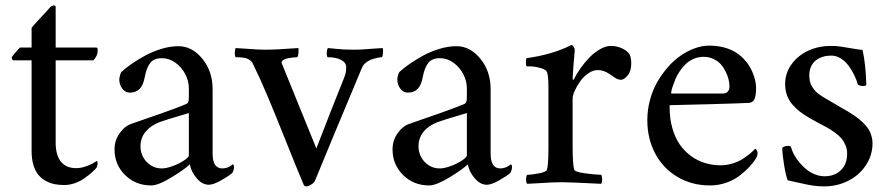

<svg xmlns="http://www.w3.org/2000/svg" viewBox="-20 -661 3219 694"><path d="M22.5 -453.1Q22.5 -456.1 35.2 -470.5Q47.9 -484.9 52.2 -489.3H94.2V-560.5Q103 -571.3 120.1 -589.8Q137.2 -608.4 149.7 -621.8Q162.1 -635.3 163.1 -636.7Q166 -639.6 170.4 -640.6Q173.3 -641.6 175.3 -641.1Q176.8 -640.6 177.7 -640.6Q180.7 -639.6 181.2 -637.7V-489.3H327.1Q329.6 -489.3 330.8 -488.5Q332 -487.8 332.5 -485.6Q333 -483.4 333 -481.9Q333 -480.5 333 -477.1Q333 -459 317.4 -442.9H181.2V-146Q181.2 -100.6 200 -76.9Q218.8 -53.2 255.9 -53.2Q271.5 -53.2 288.6 -59.1Q305.7 -64.9 314.5 -69.8Q323.2 -74.7 329.6 -79.1Q333 -77.6 333 -71.3Q333 -68.4 332 -64.5Q331.1 -60.5 330.1 -57.9Q329.1 -55.2 328.6 -54.2Q320.8 -45.4 310.8 -36.6Q300.8 -27.8 285.4 -16.8Q270 -5.9 250.7 1Q231.4 7.8 211.9 7.8Q193.4 7.8 177.2 4.6Q161.1 1.5 145.5 -7.1Q129.9 -15.6 118.7 -29.1Q107.4 -42.5 100.8 -64.5Q94.2 -86.4 94.2 -114.3V-442.9H28.3Q25.9 -442.9 24.2 -446.5Q22.5 -450.2 22.5 -453.1Z M394 -121.1Q394 -153.3 411.9 -178.7Q429.7 -204.1 450.7 -211.9Q468.8 -218.3 502.9 -230.2Q537.1 -242.2 562 -250.7Q586.9 -259.3 612.1 -268.8Q637.2 -278.3 648.9 -283.2Q653.3 -285.2 655.8 -286.6Q658.2 -288.1 659.9 -291.3Q661.6 -294.4 662.1 -299.1Q662.6 -303.7 662.6 -311.5V-342.3Q662.6 -367.7 649.9 -392.6Q637.2 -417.5 614.5 -434.1Q591.8 -450.7 564.9 -450.7Q536.6 -450.7 522.9 -433.3Q509.3 -416 502.9 -380.9Q497.6 -352.5 484.4 -339.4Q471.2 -326.2 449.7 -326.2Q432.6 -326.2 421.9 -340.8Q411.1 -355.5 411.1 -374Q411.1 -376.5 412.1 -381.6Q413.1 -386.7 415 -392.6Q417 -398.4 418.9 -400.9Q433.6 -414.6 454.8 -429.4Q476.1 -444.3 503.7 -459.5Q531.2 -474.6 563.5 -484.4Q595.7 -494.1 625 -494.1Q674.3 -494.1 711.4 -448.7Q748.5 -403.3 748.5 -338.9V-105.5Q748.5 -52.2 783.7 -52.2Q788.6 -52.2 793.5 -53.2Q798.3 -54.2 801.8 -55.4Q805.2 -56.6 808.8 -58.6Q812.5 -60.5 814.5 -62Q816.4 -63.5 818.6 -64.9Q820.8 -66.4 820.8 -66.9Q825.7 -66.9 825.7 -57.6Q825.7 -45.9 819.8 -36.1Q806.6 -24.4 778.8 -8.8Q751 6.8 734.9 6.8Q711.4 6.8 691.4 -16.1Q671.4 -39.1 666 -66.9Q649.4 -50.3 600.8 -20.5Q552.2 9.3 526.4 9.3Q470.2 9.3 432.1 -28.3Q394 -65.9 394 -121.1ZM487.8 -131.3Q487.8 -110.8 497.8 -92.5Q507.8 -74.2 525.4 -63.2Q543 -52.2 564 -52.2Q578.1 -52.2 595.9 -57.9Q613.8 -63.5 628.2 -71Q642.6 -78.6 652.6 -86.4Q662.6 -94.2 662.6 -98.6V-252.4Q574.7 -226.6 557.1 -219.7Q524.9 -207.5 506.3 -185.1Q487.8 -162.6 487.8 -131.3Z M828.6 -469.7Q828.6 -478 831.5 -487.3Q848.1 -486.3 869.1 -484.9Q890.1 -483.4 907 -482.4Q923.8 -481.4 944.8 -481.4Q963.9 -481.4 981 -482.4Q998 -483.4 1020 -484.9Q1042 -486.3 1058.1 -487.3Q1060.1 -481.9 1058.6 -468Q1057.1 -454.1 1053.2 -454.1Q1048.8 -454.1 1041.3 -453.4Q1033.7 -452.6 1022.9 -450.9Q1012.2 -449.2 1005.1 -445.1Q998 -440.9 998 -435.1Q998 -432.6 999 -430.7L1123.5 -124.5Q1181.6 -275.4 1224.6 -381.8Q1231.4 -397.9 1231.4 -418Q1231.4 -434.6 1213.1 -444.3Q1194.8 -454.1 1165.5 -454.1Q1161.1 -454.1 1161.1 -468.5Q1161.1 -482.9 1165.5 -487.3Q1177.2 -486.3 1192.9 -484.6Q1208.5 -482.9 1222.7 -482.2Q1236.8 -481.4 1257.3 -481.4Q1276.4 -481.4 1291.7 -482.4Q1307.1 -483.4 1326.4 -484.9Q1345.7 -486.3 1362.8 -487.3Q1364.7 -483.9 1364.7 -476.6Q1364.7 -472.7 1364.3 -467.8Q1362.8 -454.1 1359.4 -454.1Q1354.5 -454.1 1345.9 -452.4Q1337.4 -450.7 1325.7 -447Q1314 -443.4 1303.2 -435.1Q1292.5 -426.8 1288.1 -415.5Q1167 -126.5 1118.2 -6.8Q1116.2 -2.4 1110.4 2.2Q1104.5 6.8 1098.1 9.8Q1091.8 12.7 1088.4 12.7Q1080.6 12.7 1078.1 7.8Q1051.8 -54.7 1014.9 -147.2Q978 -239.7 949.7 -307.4Q921.4 -375 893.6 -431.6Q890.6 -438.5 883.8 -443.1Q877 -447.8 871.1 -450Q865.2 -452.1 855.5 -453.1Q845.7 -454.1 842.5 -454.1Q839.4 -454.1 831.5 -454.1Q828.6 -460 828.6 -469.7Z M1398.9 -121.1Q1398.9 -153.3 1416.7 -178.7Q1434.6 -204.1 1455.6 -211.9Q1473.6 -218.3 1507.8 -230.2Q1542 -242.2 1566.9 -250.7Q1591.8 -259.3 1616.9 -268.8Q1642.1 -278.3 1653.8 -283.2Q1658.2 -285.2 1660.6 -286.6Q1663.1 -288.1 1664.8 -291.3Q1666.5 -294.4 1667 -299.1Q1667.5 -303.7 1667.5 -311.5V-342.3Q1667.5 -367.7 1654.8 -392.6Q1642.1 -417.5 1619.4 -434.1Q1596.7 -450.7 1569.8 -450.7Q1541.5 -450.7 1527.8 -433.3Q1514.2 -416 1507.8 -380.9Q1502.4 -352.5 1489.3 -339.4Q1476.1 -326.2 1454.6 -326.2Q1437.5 -326.2 1426.8 -340.8Q1416 -355.5 1416 -374Q1416 -376.5 1417 -381.6Q1418 -386.7 1419.9 -392.6Q1421.9 -398.4 1423.8 -400.9Q1438.5 -414.6 1459.7 -429.4Q1481 -444.3 1508.5 -459.5Q1536.1 -474.6 1568.4 -484.4Q1600.6 -494.1 1629.9 -494.1Q1679.2 -494.1 1716.3 -448.7Q1753.4 -403.3 1753.4 -338.9V-105.5Q1753.4 -52.2 1788.6 -52.2Q1793.5 -52.2 1798.3 -53.2Q1803.2 -54.2 1806.6 -55.4Q1810.1 -56.6 1813.7 -58.6Q1817.4 -60.5 1819.3 -62Q1821.3 -63.5 1823.5 -64.9Q1825.7 -66.4 1825.7 -66.9Q1830.6 -66.9 1830.6 -57.6Q1830.6 -45.9 1824.7 -36.1Q1811.5 -24.4 1783.7 -8.8Q1755.9 6.8 1739.7 6.8Q1716.3 6.8 1696.3 -16.1Q1676.3 -39.1 1670.9 -66.9Q1654.3 -50.3 1605.7 -20.5Q1557.1 9.3 1531.2 9.3Q1475.1 9.3 1437 -28.3Q1398.9 -65.9 1398.9 -121.1ZM1492.7 -131.3Q1492.7 -110.8 1502.7 -92.5Q1512.7 -74.2 1530.3 -63.2Q1547.9 -52.2 1568.8 -52.2Q1583 -52.2 1600.8 -57.9Q1618.7 -63.5 1633.1 -71Q1647.5 -78.6 1657.5 -86.4Q1667.5 -94.2 1667.5 -98.6V-252.4Q1579.6 -226.6 1562 -219.7Q1529.8 -207.5 1511.2 -185.1Q1492.7 -162.6 1492.7 -131.3Z M1880.9 -434.6Q1880.9 -436 1880.9 -438Q1880.9 -446.8 1883.3 -450.7Q1980 -464.4 2045.4 -498.5Q2049.3 -498.5 2053.5 -491.7Q2057.6 -484.9 2057.6 -480.5Q2056.6 -473.6 2053.2 -429.2Q2049.8 -384.8 2049.8 -376Q2049.8 -373 2051.5 -372.8Q2053.2 -372.6 2054.2 -374Q2063 -392.6 2077.6 -413.3Q2092.3 -434.1 2110.1 -452.6Q2127.9 -471.2 2148.9 -483.2Q2169.9 -495.1 2188 -495.1Q2210 -495.1 2229.7 -485.6Q2249.5 -476.1 2256.8 -462.4Q2261.7 -448.7 2261.7 -431.6Q2261.7 -403.8 2248.8 -388.2Q2235.8 -372.6 2224.1 -372.6Q2218.8 -372.6 2212.6 -375Q2206.5 -377.4 2202.4 -380.4Q2198.2 -383.3 2191.7 -387.7Q2185.1 -392.1 2182.1 -394Q2162.1 -407.7 2140.6 -407.7Q2123 -407.7 2105.7 -395.5Q2088.4 -383.3 2076.7 -366.5Q2064.9 -349.6 2057.4 -332.8Q2049.8 -315.9 2049.8 -305.7V-131.3Q2049.8 -65.9 2055.7 -47.4Q2057.6 -39.6 2095.5 -34.4Q2133.3 -29.3 2152.8 -29.3Q2156.2 -24.9 2156.5 -12.9Q2156.7 -1 2152.8 3.4Q2036.6 -2.4 2012.2 -2.4Q1992.7 -2.4 1972.9 -1.5Q1953.1 -0.5 1926.5 1.2Q1899.9 2.9 1885.7 3.4Q1881.3 -1 1881.6 -12.9Q1881.8 -24.9 1885.7 -29.3Q1901.9 -29.3 1928.2 -34.4Q1954.6 -39.6 1957 -47.4Q1962.4 -65.9 1962.4 -131.3V-342.3Q1962.4 -387.2 1957 -400.9Q1953.1 -409.7 1935.1 -414.8Q1917 -419.9 1904.8 -420.7Q1892.6 -421.4 1883.3 -421.4Q1881.3 -422.9 1880.9 -434.6Z M2319.8 -226.6Q2319.8 -263.7 2329.3 -299.3Q2338.9 -335 2355.5 -364Q2372.1 -393.1 2394 -418.2Q2416 -443.4 2440.7 -460.2Q2465.3 -477.1 2491.7 -486.6Q2518.1 -496.1 2543 -496.1Q2570.8 -496.1 2595 -490Q2619.1 -483.9 2636.2 -473.6Q2653.3 -463.4 2666.7 -449.7Q2680.2 -436 2688.7 -421.9Q2697.3 -407.7 2702.9 -392.6Q2708.5 -377.4 2710.7 -365Q2712.9 -352.5 2712.9 -342.3Q2712.9 -315.9 2707 -302.7Q2701.2 -289.6 2685.5 -289.1Q2662.6 -287.6 2538.8 -284.2Q2415 -280.8 2400.4 -280.8V-272.9Q2400.4 -232.4 2410.2 -198Q2419.9 -163.6 2437 -138.9Q2454.1 -114.3 2477.5 -97.2Q2501 -80.1 2528.1 -71.8Q2555.2 -63.5 2585 -63.5Q2606.4 -63.5 2627.9 -70.1Q2649.4 -76.7 2665.5 -87.2Q2681.6 -97.7 2692.1 -106.7Q2702.6 -115.7 2709.5 -123.5Q2710 -123.5 2712.2 -121.6Q2714.4 -119.6 2716.3 -115.7Q2718.3 -111.8 2718.3 -107.4Q2718.3 -98.6 2711.9 -87.4Q2702.6 -72.8 2689 -58.1Q2675.3 -43.5 2655 -27.3Q2634.8 -11.2 2606.2 -1Q2577.6 9.3 2546.4 9.3Q2480.5 9.3 2428.5 -21.7Q2376.5 -52.7 2348.1 -106.4Q2319.8 -160.2 2319.8 -226.6ZM2405.8 -322.8H2590.3Q2616.7 -322.8 2616.7 -349.1Q2616.7 -359.4 2613.8 -372.6Q2610.8 -385.7 2603.8 -400.6Q2596.7 -415.5 2586.4 -427.5Q2576.2 -439.5 2559.8 -447.5Q2543.5 -455.6 2523.4 -455.6Q2504.4 -455.6 2487.3 -448.2Q2470.2 -440.9 2458.3 -429.2Q2446.3 -417.5 2436.8 -403.3Q2427.2 -389.2 2421.4 -375Q2415.5 -360.8 2411.6 -349.1Q2407.7 -337.4 2406.5 -330.1Q2405.3 -322.8 2405.8 -322.8Z M2807.6 -127Q2816.9 -133.8 2828.1 -133.8Q2835 -133.8 2838.4 -131.3Q2842.3 -116.7 2850.3 -101.8Q2858.4 -86.9 2870.1 -73Q2881.8 -59.1 2895.5 -48.1Q2909.2 -37.1 2926.3 -30.5Q2943.4 -23.9 2960.4 -23.9Q2996.6 -23.9 3019.3 -45.7Q3042 -67.4 3042 -105.5Q3042 -122.1 3035.9 -136.5Q3029.8 -150.9 3021.2 -160.9Q3012.7 -170.9 2997.3 -182.1Q2981.9 -193.4 2969.5 -200Q2957 -206.5 2936.5 -217.5Q2916 -228.5 2903.8 -235.8Q2885.3 -246.6 2871.1 -257.6Q2856.9 -268.6 2844.2 -283.2Q2831.5 -297.9 2824.7 -316.4Q2817.9 -335 2817.9 -356.9Q2817.9 -397.5 2841.6 -429.4Q2865.2 -461.4 2902.6 -478.3Q2939.9 -495.1 2981.9 -495.1Q3001.5 -495.1 3018.6 -492.7Q3035.6 -490.2 3057.4 -486.3Q3079.1 -482.4 3097.7 -480.5Q3109.4 -429.2 3111.3 -355.5Q3111.3 -350.1 3100.1 -350.1Q3087.9 -350.1 3080.6 -355.5Q3076.2 -372.6 3067.6 -389.9Q3059.1 -407.2 3047.4 -423.3Q3035.6 -439.5 3019.3 -449.7Q3002.9 -460 2985.4 -460Q2959 -460 2940.7 -450.4Q2922.4 -440.9 2913.8 -425Q2905.3 -409.2 2905.3 -388.7Q2905.3 -376.5 2907.7 -366Q2910.2 -355.5 2916 -346.7Q2921.9 -337.9 2927.5 -331.5Q2933.1 -325.2 2943.8 -317.9Q2954.6 -310.5 2961.7 -306.4Q2968.8 -302.2 2982.4 -294.4Q2996.1 -286.6 3003.4 -282.2Q3009.3 -278.3 3023.4 -270.3Q3037.6 -262.2 3045.7 -257.6Q3053.7 -252.9 3066.9 -243.9Q3080.1 -234.9 3088.1 -228Q3096.2 -221.2 3106 -210.9Q3115.7 -200.7 3121.1 -191.2Q3126.5 -181.6 3130.1 -169.2Q3133.8 -156.7 3133.8 -144Q3133.8 -99.1 3109.4 -63Q3085 -26.9 3045.2 -7.1Q3005.4 12.7 2959.5 12.7Q2936 12.7 2916 9.5Q2896 6.3 2869.1 0Q2842.3 -6.3 2827.1 -9.3Q2820.3 -26.9 2814 -65.7Q2807.6 -104.5 2807.6 -127Z"/></svg>

Font: Crimson
Style: Regular
Weight: 400
Version: Version 0.8